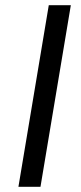

<svg xmlns="http://www.w3.org/2000/svg" viewBox="-20 -720 311 740"><path d="M168 -700H253L136 0H51Z"/></svg>

Font: Oak Sans
Style: Italic
Weight: 400
Italic angle: -9.49998°
Foundry: Erik Kennedy, Walven
Version: Version 1.000